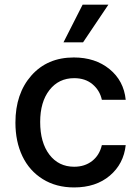

<svg xmlns="http://www.w3.org/2000/svg" viewBox="-20 -802 607 833"><path d="M301.3 11.2Q223.6 11.2 165.5 -24.9Q107.4 -61 77.1 -124.5Q46.9 -188 46.9 -270Q46.9 -396 116.2 -474.4Q185.5 -552.7 300.3 -552.7Q393.1 -552.7 455.1 -502.2Q517.1 -451.7 525.4 -369.1H421.9Q413.1 -409.7 381.6 -436.3Q350.1 -462.9 301.8 -462.9Q234.9 -462.9 194.6 -411.4Q154.3 -359.9 154.3 -272.9Q154.3 -183.6 194.3 -131.1Q234.4 -78.6 301.8 -78.6Q347.7 -78.6 379.6 -103.5Q411.6 -128.4 421.9 -172.4H525.4Q516.6 -90.8 456.3 -39.8Q396 11.2 301.3 11.2ZM255.4 -618.2 338.4 -781.7H450.2L340.3 -618.2Z"/></svg>

Font: Karasuma Gothic
Style: Regular
Weight: 500
Designer: Rasmus Andersson / Ryoko Nishizuka
Foundry: Genbu
Version: Version 1.00